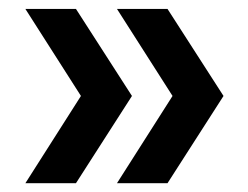

<svg xmlns="http://www.w3.org/2000/svg" viewBox="-20 -481 559 432"><path d="M243.2 -460.9H356.9L482.9 -265.1L356.9 -68.8H243.2L368.2 -265.1ZM37.1 -68.8 162.1 -265.1 37.1 -460.9H150.9L276.9 -265.1L150.9 -68.8Z"/></svg>

Font: Human Sans Medium
Style: Regular
Weight: 500
Designer: Tim Radville
Foundry: Continuum
Version: Version 1.000;FEAKit 1.0